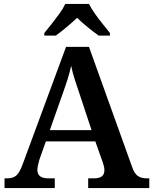

<svg xmlns="http://www.w3.org/2000/svg" viewBox="-20 -951 775 971"><path d="M3 0V-49H17Q45 -49 62 -63Q79 -77 96 -124L314 -714H430L648 -107Q659 -74 676.5 -61.5Q694 -49 723 -49H735V0H426V-49H455Q480 -49 494 -58.5Q508 -68 508 -91Q508 -101 505 -112Q502 -123 499 -132L462 -236H212L179 -143Q176 -131 172.5 -116.5Q169 -102 169 -92Q169 -49 224 -49H257V0ZM232 -293H443L383 -474Q370 -512 358.5 -547.5Q347 -583 340 -618Q332 -583 322 -551Q312 -519 298 -480ZM204 -784Q220 -803 240.5 -829Q261 -855 280.5 -882Q300 -909 310 -931H430Q441 -909 460 -882Q479 -855 500 -829Q521 -803 536 -784V-771H479Q455 -788 423.5 -813.5Q392 -839 370 -861Q347 -839 316.5 -813.5Q286 -788 262 -771H204Z"/></svg>

Font: Noto Serif Myanmar SemiBold
Style: Regular
Weight: 600
Designer: Ben Mitchell and the Monotype Design Team
Foundry: Monotype Imaging Inc.
Version: Version 2.106; ttfautohint (v1.8.4.7-5d5b)